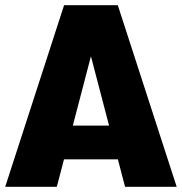

<svg xmlns="http://www.w3.org/2000/svg" viewBox="-23 -720 701 740"><path d="M237 -236H415L459 -106H193ZM224 -700H379L196 0H-3ZM276 -700H431L658 0H459Z"/></svg>

Font: Moderustic ExtraBold
Style: Regular
Weight: 800
Designer: Tural Alisoy
Foundry: TAFT Foundry
Version: Version 2.120